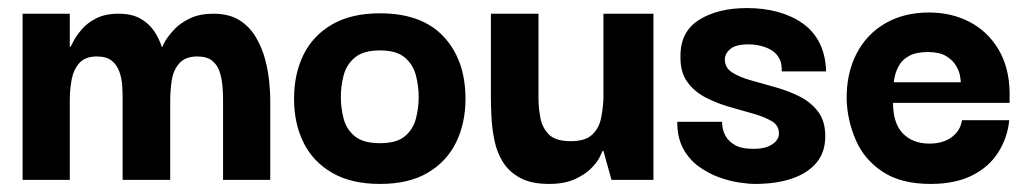

<svg xmlns="http://www.w3.org/2000/svg" viewBox="-20 -446 2563 476"><path d="M36 0V-412H153V-330H155Q156 -332 162.5 -344.5Q169 -357 182.5 -373Q196 -389 218.5 -400.5Q241 -412 274 -412Q306 -412 327 -400.5Q348 -389 361 -370.5Q374 -352 381 -330H383Q383 -333 390.5 -345.5Q398 -358 412.5 -373.5Q427 -389 451 -400.5Q475 -412 509 -412Q548 -412 573.5 -396Q599 -380 614.5 -353.5Q630 -327 637.5 -298Q645 -269 647.5 -242.5Q650 -216 650 -199V0H533V-200Q533 -215 531.5 -233Q530 -251 524.5 -268Q519 -285 506 -295.5Q493 -306 469 -306Q440 -306 425 -289.5Q410 -273 406 -248Q402 -223 402 -197V0H284V-200Q284 -215 283 -233Q282 -251 276 -268Q270 -285 257 -295.5Q244 -306 220 -306Q191 -306 176.5 -289.5Q162 -273 157.5 -248Q153 -223 153 -197V0Z M922 10Q851 10 803.5 -17.5Q756 -45 732.5 -92.5Q709 -140 709 -201Q709 -263 732.5 -310.5Q756 -358 803.5 -385.5Q851 -413 922 -413Q1026 -413 1080 -355Q1134 -297 1134 -201Q1134 -141 1111 -93.5Q1088 -46 1041 -18Q994 10 922 10ZM922 -91Q963 -91 983.5 -108Q1004 -125 1011 -151.5Q1018 -178 1018 -205Q1018 -233 1011 -259.5Q1004 -286 983.5 -303.5Q963 -321 922 -321Q881 -321 860 -303.5Q839 -286 832 -259.5Q825 -233 825 -205Q825 -178 832 -151.5Q839 -125 860 -108Q881 -91 922 -91Z M1341 10Q1297 10 1269.5 -5Q1242 -20 1227 -44Q1212 -68 1206 -97Q1200 -126 1198.5 -154Q1197 -182 1197 -204V-412H1315V-203Q1315 -177 1320 -152.5Q1325 -128 1341.5 -112Q1358 -96 1395 -96Q1431 -96 1448 -112Q1465 -128 1470 -152.5Q1475 -177 1476 -201V-412H1600V0H1496L1476 -72H1474Q1473 -69 1466.5 -56Q1460 -43 1445 -28Q1430 -13 1404.5 -1.5Q1379 10 1341 10Z M1851 10Q1837 10 1813 6.5Q1789 3 1762.5 -6.5Q1736 -16 1712 -33.5Q1688 -51 1673.5 -78Q1659 -105 1659 -144H1770Q1770 -143 1771 -132.5Q1772 -122 1778.5 -109.5Q1785 -97 1801 -87Q1817 -77 1848 -77Q1872 -77 1886 -83.5Q1900 -90 1906 -99Q1912 -108 1911 -116Q1911 -135 1893.5 -145.5Q1876 -156 1848 -164Q1820 -172 1788.5 -181Q1757 -190 1729 -204.5Q1701 -219 1683.5 -243.5Q1666 -268 1667 -308Q1667 -368 1713.5 -397Q1760 -426 1832 -426Q1873 -426 1908 -416.5Q1943 -407 1970 -388Q1997 -369 2012 -339Q2027 -309 2028 -269H1918Q1919 -289 1911.5 -302Q1904 -315 1892 -322Q1880 -329 1865.5 -332.5Q1851 -336 1836 -336Q1804 -336 1790.5 -324.5Q1777 -313 1777 -299Q1777 -278 1795 -266.5Q1813 -255 1841 -247Q1869 -239 1901.5 -230Q1934 -221 1962 -207Q1990 -193 2008 -169.5Q2026 -146 2026 -108Q2026 -69 2004.5 -43Q1983 -17 1944 -3.5Q1905 10 1851 10Z M2287 10Q2214 10 2168.5 -20Q2123 -50 2102 -98Q2081 -146 2079 -198Q2078 -263 2103 -312Q2128 -361 2174.5 -388Q2221 -415 2283 -415Q2340 -415 2385 -391Q2430 -367 2456 -322.5Q2482 -278 2483 -217Q2483 -216 2483 -206Q2483 -196 2483 -191H2194Q2194 -140 2218.5 -115Q2243 -90 2284 -90Q2318 -90 2339.5 -106Q2361 -122 2365 -148H2482Q2478 -105 2455 -68.5Q2432 -32 2390 -11Q2348 10 2287 10ZM2196 -242H2362Q2362 -246 2360 -258Q2358 -270 2350 -283.5Q2342 -297 2325.5 -307Q2309 -317 2280 -317Q2252 -317 2235 -308Q2218 -299 2210 -285.5Q2202 -272 2199 -259.5Q2196 -247 2196 -242Z"/></svg>

Font: Darker Grotesque ExtraBold
Style: Regular
Weight: 800
Designer: Gabriel Lam
Foundry: TypeRant
Version: Version 1.000;gftools[0.9.28]